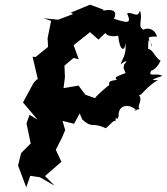

<svg xmlns="http://www.w3.org/2000/svg" viewBox="-20 -765 712 819"><path d="M244 -250 296 -237 320 -281 331 -255C377 -214 369 -247 431 -218C446 -228 470 -261 472 -245C474 -282 479 -240 486 -270C483 -320 534 -325 563 -293C530 -299 585 -292 572 -306C567 -319 598 -350 559 -368C585 -341 579 -378 654 -424C609 -420 645 -432 672 -441C653 -457 604 -432 627 -466C627 -460 654 -478 665 -507C646 -512 631 -557 612 -556C611 -607 619 -606 628 -565C632 -592 583 -611 650 -609C631 -666 572 -633 599 -636C560 -646 592 -680 577 -720C566 -684 549 -716 522 -708C542 -663 526 -666 466 -685C476 -706 478 -730 420 -720L421 -724L364 -745L282 -711L292 -705L228 -681L166 -687L198 -676L183 -602L185 -565L132 -522L119 -523L142 -424L139 -428L123 -411L78 -328L140 -255L106 -275L93 -239L111 -153L70 -112L57 -59L92 34L109 -15L150 -9L213 27L172 -14L242 -75L218 -126L244 -177L258 -210L246 -252ZM507 -475C526 -422 534 -438 533 -464C506 -443 457 -441 479 -424C426 -420 456 -403 441 -399C392 -358 375 -340 392 -344L344 -361L315 -400L251 -389L257 -436L255 -485L294 -518L316 -512L294 -572L364 -628L400 -596L435 -630C418 -628 441 -602 484 -613C491 -544 513 -544 515 -582C521 -529 499 -512 495 -490C507 -502 533 -514 510 -491Z"/></svg>

Font: Asimov Aggro
Style: CondIt
Weight: 500
Designer: Google
Version: Version 2.000980; 2014